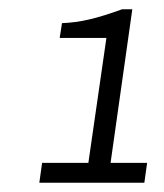

<svg xmlns="http://www.w3.org/2000/svg" viewBox="-20 -817 355 415"><path d="M219 -465H298L292 -422H65L71 -465H171L210 -735H109L114 -767Q143 -768 173 -775Q203 -782 244 -797H266Z"/></svg>

Font: Chivo Light Italic
Style: Regular
Weight: 300
Italic angle: -8.05°
Designer: Hector Gatti
Foundry: Omnibus-Type
Version: Version 1.007